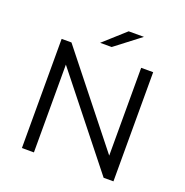

<svg xmlns="http://www.w3.org/2000/svg" viewBox="-152 -1019 1117 1157"><g transform="rotate(20 406.5 -440.5)"><path d="M190 -563 637 0H700V-700H623V-137L176 -700H113V0H190ZM413 -757 575 -881H477L339 -757Z"/></g></svg>

Font: Montserrat-Alt1
Style: Regular
Weight: 400
Designer: Differentunic
Foundry: Differentunic
Version: Version 7.222